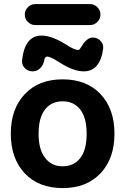

<svg xmlns="http://www.w3.org/2000/svg" viewBox="-20 -955 624 964"><path d="M207 -162.1Q238.3 -120.1 294.4 -120.1Q350.6 -120.1 382.8 -161.1Q415 -202.1 415 -283.2Q415 -364.3 382.8 -405.3Q350.6 -446.3 294.4 -446.3Q238.3 -446.3 206.1 -405.3Q173.8 -364.3 173.8 -283.2Q173.8 -202.1 207 -162.1ZM104.5 -482.4Q173.8 -556.6 294.4 -556.6Q415 -556.6 484.9 -482.4Q554.7 -408.2 554.7 -283.7Q554.7 -159.2 484.9 -85Q415 -10.7 294.4 -10.7Q173.8 -10.7 104 -85Q34.2 -159.2 34.2 -283.7Q34.2 -408.2 104.5 -482.4ZM311.5 -731.4Q353.5 -704.1 372.1 -704.1Q378.9 -704.1 382.8 -711.9Q393.6 -728.5 399.9 -737.8Q406.2 -747.1 418.9 -756.8Q431.6 -766.6 445.3 -766.6Q468.8 -766.6 484.4 -750Q498 -736.3 498 -717.8Q498 -714.8 498 -710.9Q482.4 -596.7 400.4 -596.7Q347.7 -596.7 277.3 -642.6Q233.4 -670.9 216.8 -670.9Q208 -670.9 203.1 -658.2Q203.1 -655.3 202.1 -652.3Q198.2 -628.9 182.1 -612.8Q166 -596.7 143.6 -596.7Q120.1 -596.7 104.5 -613.3Q90.8 -627 90.8 -646.5Q90.8 -649.4 90.8 -652.3Q104.5 -776.4 188.5 -776.4Q239.3 -776.4 311.5 -731.4ZM157.2 -829.1Q135.7 -829.1 120.1 -844.7Q104.5 -860.4 104.5 -881.8Q104.5 -903.3 120.1 -918.9Q135.7 -934.6 157.2 -934.6H431.6Q453.1 -934.6 468.8 -918.9Q484.4 -903.3 484.4 -881.8Q484.4 -860.4 468.8 -844.7Q453.1 -829.1 431.6 -829.1Z"/></svg>

Font: Gen Jyuu Gothic Bold
Style: Bold
Weight: 700
Designer: [Source Han Sans]
Ryoko NISHIZUKA  (kana & ideographs); Paul D. Hunt (Latin, Greek & Cyrillic); Wenlong ZHANG  (bopomofo
Version: Version 1.002.20150607